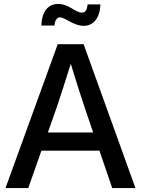

<svg xmlns="http://www.w3.org/2000/svg" viewBox="-20 -951 713 971"><path d="M272 -727.5 7.8 0H123L189.5 -189H482.9L547.4 0H665L402.8 -727.5ZM407.2 -410.2 451.2 -281.2H222.2L267.6 -410.2C287.6 -470.2 308.6 -534.2 337.9 -628.4C366.7 -534.2 387.2 -470.2 407.2 -410.2ZM403.3 -820.3C453.6 -820.3 485.8 -861.8 487.8 -928.7H422.9C419.9 -900.4 412.1 -887.2 394 -887.2C360.8 -887.2 328.1 -931.2 273.9 -931.2C219.7 -931.2 190.9 -887.2 189 -821.8H255.9C256.8 -843.3 265.1 -863.3 283.2 -863.3C309.1 -863.3 351.6 -820.3 403.3 -820.3Z"/></svg>

Font: Inteeer Medium
Style: Regular
Weight: 500
Designer: Rasmus Andersson
Foundry: rsms
Version: Version 4.001;Glyphs 3.4 (3402)